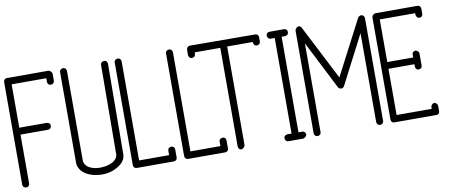

<svg xmlns="http://www.w3.org/2000/svg" viewBox="-65 -994 2960 1260"><g transform="rotate(-10 1414.5 -364.0)"><path d="M0 -23Q0 -6 17 -1Q20 0 23 0Q40 0 45 -16Q46 -20 46 -23V-348Q48 -348 49 -348H229Q246 -348 251 -364Q252 -368 252 -371Q252 -388 235 -393Q231 -394 229 -394H49Q47 -394 46 -394V-683H277V-659Q277 -642 293 -637Q297 -636 300 -636Q317 -636 322 -653Q323 -657 323 -659V-706Q316 -725 300 -729H23Q6 -729 1 -713Q0 -709 0 -706Z M396 -729Q413 -729 418 -712Q419 -709 419 -706V-106Q422 -78 450 -61Q498 -35 567 -48Q591 -54 608 -63Q638 -81 642 -107L646 -706Q646 -723 663 -728Q666 -729 669 -729Q687 -729 691 -712Q692 -709 692 -706L688 -105Q688 -58 635 -26Q632 -24 630 -23Q564 14 482 -2Q452 -8 428 -21Q377 -50 373 -99Q373 -102 373 -105V-706Q373 -723 390 -728Q393 -729 396 -729Z M760 -729Q777 -729 782 -712Q783 -709 783 -706V-46H983V-75Q983 -93 1000 -97Q1004 -98 1006 -98Q1024 -98 1028 -82Q1029 -78 1029 -75V-23Q1029 -6 1013 -1Q1009 0 1006 0H760Q743 0 738 -17Q737 -20 737 -23V-706Q737 -723 754 -728Q757 -729 760 -729Z M1102 -729Q1119 -729 1124 -712Q1125 -709 1125 -706V-46H1325V-75Q1325 -93 1342 -97Q1346 -98 1348 -98Q1366 -98 1370 -82Q1371 -78 1371 -75V-23Q1371 -6 1355 -1Q1351 0 1348 0H1102Q1085 0 1080 -17Q1079 -20 1079 -23V-706Q1079 -723 1096 -728Q1099 -729 1102 -729Z M1676 -728Q1693 -728 1698 -712Q1699 -708 1699 -705V-678Q1699 -661 1682 -656Q1678 -655 1676 -655Q1658 -655 1654 -672Q1653 -675 1653 -678V-682H1482V-24Q1475 -5 1459 -1Q1442 -1 1437 -17Q1436 -21 1436 -24V-681H1267Q1265 -672 1265 -671Q1265 -654 1249 -649Q1245 -649 1242 -648Q1224 -648 1220 -666Q1220 -669 1219 -670Q1219 -702 1219 -702Q1219 -724 1236 -729Q1239 -729 1242 -730Z M1773 -729H1868Q1885 -729 1890 -713Q1891 -709 1891 -706Q1891 -689 1874 -684Q1871 -683 1868 -683H1845V-46H1870Q1887 -46 1892 -29Q1893 -25 1893 -23Q1886 -4 1870 0H1771Q1754 0 1749 -16Q1748 -20 1748 -23Q1748 -40 1765 -45Q1768 -45 1771 -46H1799V-683H1773Q1756 -683 1751 -700Q1750 -704 1750 -706Q1750 -724 1766 -728Q1770 -729 1773 -729Z M2382 -731Q2399 -731 2404 -714Q2405 -710 2405 -708V-24Q2405 -7 2388 -2Q2385 -1 2382 -1Q2365 -1 2360 -18Q2359 -21 2359 -24V-616L2192 -293Q2185 -281 2172 -280Q2158 -281 2151 -293L1988 -614V-23Q1988 -6 1971 -1Q1968 0 1965 0Q1948 0 1943 -17Q1942 -20 1942 -23V-708Q1948 -727 1965 -731Q1979 -730 1985 -719L2172 -354L2361 -718Q2369 -730 2382 -731Z M2477 -728H2757Q2775 -728 2779 -711Q2780 -708 2780 -706V-671Q2780 -653 2762 -649Q2759 -648 2757 -648Q2738 -653 2735 -671V-683H2499V-399H2672V-418Q2672 -437 2690 -440Q2693 -441 2695 -441Q2714 -436 2717 -418V-338Q2717 -320 2700 -316Q2697 -316 2695 -315Q2677 -315 2673 -333Q2672 -336 2672 -338V-354H2499V-46H2733V-60Q2738 -78 2756 -82Q2774 -77 2778 -60V-23Q2778 -5 2761 -1Q2758 -1 2756 -1H2477Q2458 -1 2455 -18Q2454 -21 2454 -23V-706Q2459 -724 2477 -728Z"/></g></svg>

Font: Santa Chrismast Display
Style: Regular
Weight: 400
Designer: MUHAMMAD YONI
Version: Version 001.000